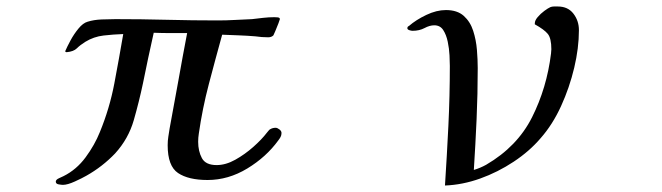

<svg xmlns="http://www.w3.org/2000/svg" viewBox="-20 -567 2040 592"><path d="M848 -157Q848 -150 845 -144.5Q842 -139 838 -134Q801 -83 742.5 -47.5Q684 -12 620 -12Q561 -12 529 -33.5Q497 -55 497 -119Q497 -133 499 -145.5Q501 -158 503 -171Q517 -245 530 -318.5Q543 -392 557 -465Q531 -465 505.5 -465Q480 -465 454 -466Q445 -427 437 -388.5Q429 -350 421 -311Q409 -254 392.5 -196.5Q376 -139 335 -94Q316 -74 293.5 -56.5Q271 -39 246 -25Q234 -18 211 -7.5Q188 3 174 3Q170 3 161 1.5Q152 0 152 -7Q152 -13 162 -17.5Q172 -22 176 -24Q216 -44 244 -82Q272 -120 288 -160Q318 -233 332.5 -309.5Q347 -386 360 -462Q330 -461 299.5 -457.5Q269 -454 243 -438Q227 -428 217 -418Q207 -408 185 -406L181 -408V-409Q187 -423 197.5 -442.5Q208 -462 222 -479Q236 -496 250 -500Q269 -506 293 -507Q317 -508 336 -508Q415 -508 494 -506Q573 -504 652 -504Q678 -504 704.5 -505.5Q731 -507 757 -508Q774 -510 791.5 -512Q809 -514 826 -514Q828 -514 835.5 -513.5Q843 -513 843 -508Q843 -507 838.5 -495Q834 -483 829 -471.5Q824 -460 823 -458Q817 -452 807 -452Q787 -452 767 -455Q742 -457 716.5 -458Q691 -459 665 -460Q644 -384 624 -308Q604 -232 593 -155Q592 -149 591.5 -142.5Q591 -136 591 -130Q591 -101 602.5 -79.5Q614 -58 648 -58Q676 -58 705.5 -74.5Q735 -91 761 -114Q787 -137 803 -158Q805 -160 808 -164Q811 -168 814 -169Q821 -173 830 -173Q835 -173 841.5 -168Q848 -163 848 -157Z M1765 -474Q1765 -419 1750.5 -358Q1736 -297 1710 -240Q1684 -183 1647 -141Q1613 -101 1564 -68.5Q1515 -36 1460.5 -16.5Q1406 3 1352 5Q1358 -87 1362.5 -179Q1367 -271 1367 -364Q1367 -376 1366 -396.5Q1365 -417 1360.5 -438.5Q1356 -460 1346.5 -474.5Q1337 -489 1319 -489Q1305 -489 1289 -480.5Q1273 -472 1252 -472Q1248 -472 1242 -474Q1236 -476 1236 -480Q1236 -485 1241 -487Q1263 -506 1294.5 -521Q1326 -536 1355 -536Q1390 -536 1410 -518Q1430 -500 1439 -472Q1448 -444 1450.5 -413.5Q1453 -383 1453 -357Q1453 -278 1449.5 -199.5Q1446 -121 1441 -43Q1451 -46 1460.5 -50Q1470 -54 1479 -59Q1575 -115 1620.5 -205.5Q1666 -296 1679 -402Q1679 -406 1679.5 -409Q1680 -412 1680 -415Q1680 -449 1669 -462.5Q1658 -476 1629 -492Q1629 -492 1629 -493Q1629 -494 1629 -495Q1629 -504 1638 -514.5Q1647 -525 1658.5 -533.5Q1670 -542 1677 -545Q1682 -547 1688 -547Q1694 -547 1700 -547Q1731 -547 1748 -525Q1765 -503 1765 -474Z"/></svg>

Font: Kaisei HarunoUmi Medium
Style: Regular
Weight: 500
Designer: Font-Kai, 金井和夫
Foundry: KAZUO KANAI
Version: Version 5.003